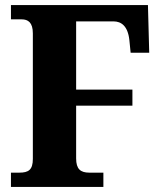

<svg xmlns="http://www.w3.org/2000/svg" viewBox="-20 -734 634 754"><path d="M23 0H386V-56H331C296 -56 279 -70 279 -112V-319H500V-382H279V-650H426C456 -650 482 -632 488 -577L493 -527H566L561 -714H23V-658H65C90 -658 109 -646 109 -603V-110C109 -67 92 -56 56 -56H23Z"/></svg>

Font: Noto Serif Tamil SemiCondensed ExtraBold
Style: Regular
Weight: 800
Width: 4
Designer: Indian Type Foundry, Tom Grace, and the Monotype Design Team
Foundry: Monotype Imaging Inc.
Version: Version 2.004